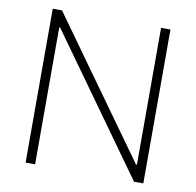

<svg xmlns="http://www.w3.org/2000/svg" viewBox="-81 -811 911 894"><g transform="rotate(10 375.0 -364.0)"><path d="M653.8 -727.5V0H609.9L146.5 -647H142.1V0H97.2V-727.5H141.1L605 -80.6H609.4V-727.5Z"/></g></svg>

Font: Inter Tight ExtraLight
Style: Regular
Weight: 250
Designer: Rasmus Andersson
Foundry: rsms
Version: Version 3.004